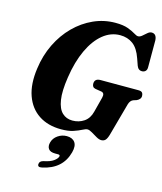

<svg xmlns="http://www.w3.org/2000/svg" viewBox="-140 -815 1008 1191"><g transform="rotate(15 364.0 -219.5)"><path d="M452.5 -713Q502.5 -713 533 -701.8Q563.5 -690.5 580.8 -679.5Q598 -668.5 608 -668.5Q620.5 -668.5 633.2 -679.5Q646 -690.5 659 -701.8Q672 -713 684.5 -713Q716 -713 718.5 -672V-501Q719 -483.5 711 -475Q703 -466.5 691.5 -465.5Q664.5 -463 654 -491L638.5 -535Q618 -595 583.2 -620.8Q548.5 -646.5 500.5 -646.5Q441 -646.5 390.8 -605.8Q340.5 -565 305 -489.2Q269.5 -413.5 254 -309.5Q240 -218.5 248.8 -163.2Q257.5 -108 284 -83Q310.5 -58 349.5 -58Q391.5 -58 423.8 -80Q456 -102 467 -146.5L492 -243Q500 -274 477.5 -278.5L437.5 -285Q425.5 -287.5 420.8 -295Q416 -302.5 416 -312.5Q416 -346 454 -346H696.5Q716 -346 722.2 -337.8Q728.5 -329.5 728.5 -317Q728.5 -305 721 -296.8Q713.5 -288.5 703 -284L681.5 -277Q663.5 -269.5 656 -245L597.5 -33Q590 -7.5 580.2 2.8Q570.5 13 554 13Q540 13 521.8 2.5Q503.5 -8 485.8 -18.8Q468 -29.5 455.5 -29.5Q444.5 -29.5 424.8 -19Q405 -8.5 373.8 2Q342.5 12.5 296 12.5Q211 12.5 152 -26.5Q93 -65.5 67.2 -138.5Q41.5 -211.5 56 -313.5Q67.5 -399.5 103 -472.5Q138.5 -545.5 192.2 -599.2Q246 -653 312.5 -683Q379 -713 452.5 -713ZM300 167Q268 167 256.5 150.5Q245 134 252 108.5Q259.5 80 285.5 62Q311.5 44 342.5 44Q378.5 44 395 66.5Q411.5 89 400 132.5Q370 245.5 244 272Q215 278.5 216.5 257Q217.5 237.5 242 231.5Q284.5 223 305.2 207.8Q326 192.5 330 178.5Q333 167 319 167Z"/></g></svg>

Font: Fraunces 72pt S050
Style: Bold Italic
Weight: 700
Italic angle: -16°
Version: Version 1.000; ttfautohint (v1.8.3)